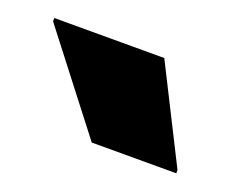

<svg xmlns="http://www.w3.org/2000/svg" viewBox="-44 -774 322 269"><g transform="rotate(20 117.5 -640.0)"><path d="M109 -567 0 -708V-713H164L235 -572V-567Z"/></g></svg>

Font: Saira Semi Condensed ExtraBold
Style: Regular
Weight: 800
Width: 4
Designer: Hector Gatti with collaboration of the Omnibus-Type team
Foundry: Omnibus-Type
Version: Version 1.001; ttfautohint (v1.8)